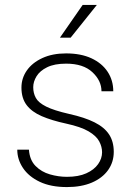

<svg xmlns="http://www.w3.org/2000/svg" viewBox="-20 -757 544 787"><path d="M254.4 9.8Q188.5 9.8 143.1 -11.7Q97.7 -33.2 74.2 -68.4Q50.8 -103.5 50.8 -143.6H98.6Q101.6 -101.1 125.7 -76.7Q149.9 -52.2 184.8 -42.2Q219.7 -32.2 254.4 -32.2Q301.8 -32.2 333.7 -46.6Q365.7 -61 382.1 -84.2Q398.4 -107.4 398.4 -132.8Q398.4 -155.3 386.7 -177.5Q375 -199.7 343.3 -218.5Q311.5 -237.3 250.5 -250.5Q191.9 -263.2 151.1 -280.8Q110.4 -298.3 89.1 -326.4Q67.9 -354.5 67.9 -397.9Q67.9 -436.5 90.1 -468.3Q112.3 -500 153.6 -519Q194.8 -538.1 251 -538.1Q311.5 -538.1 354.7 -518.1Q397.9 -498 421.1 -462.9Q444.3 -427.7 444.3 -382.8H396Q396 -426.3 358.6 -461.2Q321.3 -496.1 251 -496.1Q203.1 -496.1 173.3 -481.4Q143.6 -466.8 129.9 -444.6Q116.2 -422.4 116.2 -399.4Q116.2 -375 127 -355.5Q137.7 -335.9 169.4 -320.1Q201.2 -304.2 263.2 -290Q327.1 -275.9 367.4 -255.6Q407.7 -235.4 427 -206.1Q446.3 -176.8 446.3 -134.8Q446.3 -92.3 422.9 -59.6Q399.4 -26.9 356.4 -8.5Q313.5 9.8 254.4 9.8ZM318.8 -736.8H377L269.5 -602.5H225.6Z"/></svg>

Font: Heebo ExtraLight
Style: Regular
Weight: 250
Designer: Oded Ezer
Foundry: Ezer Type House
Version: Version 3.100